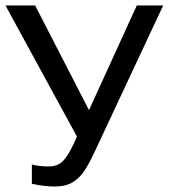

<svg xmlns="http://www.w3.org/2000/svg" viewBox="-20 -669 614 699"><path d="M574 -649 324 -115Q303 -70 285 -44Q267 -18 242 -4Q217 10 180 10Q140 10 96 0V-70Q125 -63 157 -63Q190 -63 209 -82.5Q228 -102 249 -147L260 -172L0 -649H108L304 -268L478 -649Z"/></svg>

Font: Play
Style: Regular
Weight: 400
Designer: Jonas Hecksher (Cyrillic expansion: Cyreal)
Foundry: Jonas Hecksher, Playtype, e-types AS
Version: Version 2.101; ttfautohint (v1.5.65-e2d9)